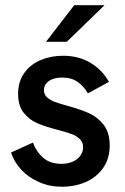

<svg xmlns="http://www.w3.org/2000/svg" viewBox="-20 -710 480 740"><path d="M22.5 -122.1 106.9 -160.6Q119.1 -126 146 -102.3Q172.9 -78.6 216.3 -78.6Q241.7 -78.6 260.7 -87.2Q279.8 -95.7 290 -110.4Q300.3 -125 300.3 -142.6Q300.3 -161.6 287.6 -174.1Q274.9 -186.5 255.4 -193.6Q235.8 -200.7 202.1 -209.5Q153.8 -222.2 123.5 -235.1Q93.3 -248 71.5 -275.1Q49.8 -302.2 49.8 -348.1Q49.8 -395.5 73.5 -428.7Q97.2 -461.9 136.7 -478.5Q176.3 -495.1 223.1 -495.1Q282.7 -495.1 328.1 -468.3Q373.5 -441.4 399.9 -394.5L318.8 -350.1Q302.7 -377.9 279.1 -394.5Q255.4 -411.1 219.2 -411.1Q187 -411.1 168.2 -397.5Q149.4 -383.8 149.4 -362.3Q149.4 -345.7 161.1 -335Q172.9 -324.2 191.2 -317.4Q209.5 -310.5 241.7 -301.8Q292.5 -287.6 324.2 -273.2Q356 -258.8 379.4 -229Q402.8 -199.2 402.8 -149.9Q402.8 -97.7 376.7 -61.5Q350.6 -25.4 308.8 -7.8Q267.1 9.8 219.7 9.8Q171.4 9.8 130.6 -8.1Q89.8 -25.9 62 -55.9Q34.2 -85.9 22.5 -122.1ZM157.2 -548.8 266.1 -689.9H382.8L237.3 -548.8Z"/></svg>

Font: Acari Sans SemiBold
Style: Regular
Weight: 600
Designer: Alfredo Marco Pradil and Stefan Peev
Foundry: Hanken Design Co.
Version: Version 1.045;January 11, 2019;FontCreator 11.5.0.2425 64-bi